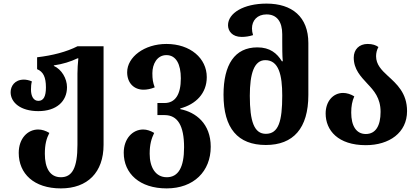

<svg xmlns="http://www.w3.org/2000/svg" viewBox="-20 -793 2324 1066"><path d="M318 253C466 253 555 164 555 11V-536H410C349 -505 272 -485 186 -475V-409C220 -395 235 -365 235 -308C235 -258 222 -233 193 -233C166 -233 152 -259 152 -296C152 -311 153 -327 157 -341C142 -348 124 -351 113 -351C61 -351 39 -314 39 -281C39 -224 94 -176 193 -176C293 -176 352 -230 352 -309C352 -357 322 -408 279 -427V-430C328 -437 373 -451 410 -469H415C412 -439 410 -412 410 -385V11C410 139 381 191 318 191C256 191 229 138 229 61C229 8 238 -24 254 -55C234 -67 213 -74 192 -74C134 -74 84 -25 84 56C84 171 168 253 318 253Z M905 253C1056 253 1150 158 1150 22C1150 -107 1067 -170 981 -187V-191C1067 -214 1128 -274 1128 -365C1128 -469 1037 -549 904 -549C781 -549 686 -476 686 -392C686 -333 723 -295 777 -295C796 -295 817 -299 839 -308C829 -335 826 -353 826 -387C826 -436 851 -487 904 -487C958 -487 984 -436 984 -358C984 -268 953 -221 893 -221H854V-154H894C966 -154 1002 -96 1002 25C1002 136 970 191 906 191C843 191 811 135 811 61C811 8 821 -24 836 -55C816 -67 795 -74 775 -74C716 -74 667 -23 667 55C667 171 756 253 905 253Z M1456 12C1608 12 1692 -80 1692 -266V-554C1692 -700 1601 -773 1460 -773C1332 -773 1246 -720 1246 -653C1246 -622 1268 -588 1322 -588C1341 -588 1364 -591 1385 -598C1381 -610 1379 -623 1379 -635C1379 -679 1408 -713 1460 -713C1517 -713 1547 -673 1547 -603V-562C1547 -531 1547 -484 1550 -453H1545C1518 -497 1479 -530 1409 -530C1283 -530 1221 -434 1221 -267C1221 -81 1300 12 1456 12ZM1456 -50C1391 -50 1367 -119 1367 -261C1367 -385 1391 -459 1453 -459C1528 -459 1547 -376 1547 -262C1547 -121 1527 -50 1456 -50Z M2011 13C2141 13 2240 -56 2240 -176C2240 -277 2182 -327 2133 -372C2098 -404 2068 -435 2068 -481C2068 -498 2072 -516 2081 -532C2067 -542 2049 -549 2021 -549C1974 -549 1944 -518 1944 -473C1944 -408 1983 -368 2020 -328C2056 -290 2093 -249 2093 -172C2093 -95 2066 -49 2011 -49C1958 -49 1930 -94 1930 -168C1930 -203 1935 -231 1947 -258C1928 -270 1905 -277 1885 -277C1829 -277 1788 -230 1788 -163C1788 -69 1857 13 2011 13Z"/></svg>

Font: Noto Serif Georgian SemiCondensed Bold
Style: Regular
Weight: 700
Width: 4
Designer: Monotype Design Team, Akaki Razmadze
Foundry: Google LLC
Version: Version 2.003